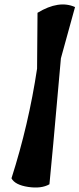

<svg xmlns="http://www.w3.org/2000/svg" viewBox="-20 -850 360 870"><path d="M148 -539 150 -792Q247 -851 320 -818L256 -586Q213 -99 204 -15Q167 6 107.5 -3Q48 -12 32 -42Q110 -286 148 -539Z"/></svg>

Font: Tillana SemiBold
Style: Regular
Weight: 600
Designer: Lipi Raval (Devanagari, Latin), Jonny Pinhorn (Latin)
Foundry: Indian Type Foundry
Version: Version 2.003;PS 1.0;hotconv 1.0.79;makeotf.lib2.5.61930; tt